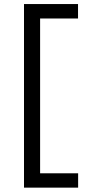

<svg xmlns="http://www.w3.org/2000/svg" viewBox="-20 -786 412 924"><path d="M95.5 117V-766.5H355.5V-697H173V48H356V117Z"/></svg>

Font: Commissioner
Style: Regular
Weight: 400
Designer: Kostas Bartsokas
Foundry: Kostas Bartsokas
Version: Version 1.000; ttfautohint (v1.8.3)